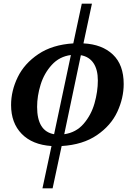

<svg xmlns="http://www.w3.org/2000/svg" viewBox="-20 -780 719 1040"><path d="M259 11Q155 4 97.5 -55Q40 -114 40 -211Q40 -288 76 -362Q112 -436 188 -487Q264 -538 377 -545L423 -760H478L432 -545Q533 -540 591.5 -484.5Q650 -429 650 -325Q650 -249 615.5 -174.5Q581 -100 505 -48Q429 4 314 11L265 240H210ZM364 -482Q302 -474 260.5 -428.5Q219 -383 200 -321.5Q181 -260 181 -201Q181 -69 273 -53ZM510 -344Q510 -403 486.5 -438Q463 -473 418 -481L328 -53Q392 -62 433 -109.5Q474 -157 492 -220.5Q510 -284 510 -344Z"/></svg>

Font: Noto Serif Narrow
Style: Bold Italic
Weight: 700
Width: 4
Italic angle: -12°
Designer: Monotype Design Team
Foundry: Monotype Imaging Inc.
Version: Version 1.001